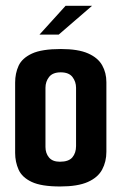

<svg xmlns="http://www.w3.org/2000/svg" viewBox="-20 -647 425 671"><path d="M189.9 4.7Q124.4 4.7 90.6 -11.3Q56.8 -27.3 44.9 -54.3Q32.9 -81.3 32.9 -112.6V-358.4Q32.9 -390.7 45 -417.2Q57.2 -443.7 91.5 -459.7Q125.7 -475.7 193 -475.7Q253.3 -475.7 287.9 -460.3Q322.5 -445 337.1 -418.8Q351.8 -392.7 351.8 -359.8V-116.6Q351.8 -82 337 -54.4Q322.2 -26.7 286.9 -11Q251.6 4.7 189.9 4.7ZM189.3 -81.8Q220.1 -81.8 233 -97.2Q245.8 -112.6 245.8 -136.5V-340.2Q245.8 -361.4 233.3 -377.8Q220.8 -394.2 192.3 -394.2Q164.2 -394.2 151.5 -378Q138.9 -361.8 138.9 -340.2V-133.4Q138.9 -111.6 151.2 -96.7Q163.5 -81.8 189.3 -81.8ZM118 -526.1 209.2 -626.7H301.7L185.2 -526.1Z"/></svg>

Font: Smooch Sans Thin
Style: Regular
Weight: 100
Designer: Robert E. Leuschke
Foundry: Robert E. Leuschke
Version: Version 1.010